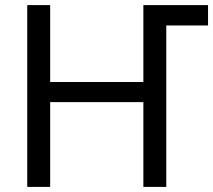

<svg xmlns="http://www.w3.org/2000/svg" viewBox="-20 -734 837 754"><path d="M87 0V-714H177V-412H543V-714H797V-634H633V0H543V-333H177V0Z"/></svg>

Font: Advent Sans Logo
Style: Regular
Weight: 400
Designer: Types & Symbols
Foundry: Types & Symbols
Version: Version 1.002